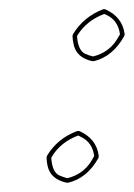

<svg xmlns="http://www.w3.org/2000/svg" viewBox="-20 -434 290 415"><path d="M80.6 -92.8 81.5 -97.2Q104 -134.8 147 -150.9H150.9Q188.5 -134.8 193.4 -97.2L192.9 -92.8Q168.5 -48.8 127.4 -39.1H123.5Q89.4 -46.9 83 -74.7Q81.1 -83 80.6 -92.8ZM136.7 -356 137.7 -359.9Q160.2 -397.5 203.1 -414.1H207Q244.6 -397.9 249.5 -359.9L248.5 -356Q224.1 -312 183.1 -301.8H179.2Q145 -309.6 139.2 -337.9Q137.2 -346.2 136.7 -356ZM90.8 -92.8Q92.8 -62.5 107.4 -55.2Q114.7 -51.8 125.5 -48.8Q159.2 -57.1 176.8 -85Q180.2 -90.8 183.6 -96.7Q179.7 -126.5 154.8 -138.2Q151.4 -139.6 148.9 -141.1Q110.8 -126.5 92.3 -95.7Q91.3 -93.8 90.8 -92.8ZM146.5 -356Q148.4 -325.7 163.6 -317.9Q170.9 -314.5 181.2 -312Q214.8 -320.3 232.4 -348.1Q235.8 -354 239.3 -359.9Q235.4 -389.6 210.9 -401.4Q207.5 -402.8 205.1 -403.8Q167 -389.2 147.9 -358.4Q147 -356.9 146.5 -356Z"/></svg>

Font: Linux Biolinum Outline O
Style: Italic
Weight: 400
Italic angle: -12°
Designer: Philipp H. Poll
Foundry: Philipp H. Poll
Version: Version 0.6.2